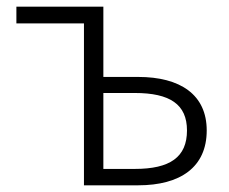

<svg xmlns="http://www.w3.org/2000/svg" viewBox="-20 -554 686 574"><path d="M231 0H393C519 0 598 -54 598 -164C598 -271 519 -324 393 -324H289V-534H29V-484H231ZM289 -49V-276H383C488 -276 539 -242 539 -164C539 -84 488 -49 383 -49Z"/></svg>

Font: Noto Sans CJK SC Light
Style: Regular
Weight: 300
Designer: Ryoko NISHIZUKA 西塚涼子 (kana, bopomofo & ideographs); Paul D. Hunt (Latin, Greek & Cyrillic); Sandoll Communications 산돌커뮤니
Foundry: Adobe
Version: Version 2.004;hotconv 1.0.118;makeotfexe 2.5.65603